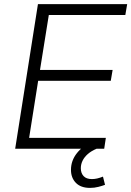

<svg xmlns="http://www.w3.org/2000/svg" viewBox="-20 -725 640 936"><path d="M54 0 165 -705H600L591 -652H218L175 -384H529L520 -331H166L122 -53H496L488 0ZM419 191Q374 191 350 166.5Q326 142 326 103Q326 58 355 21.5Q384 -15 430 -34L451 0Q425 11 408 26Q391 41 382.5 58.5Q374 76 374 95Q374 119 387.5 133.5Q401 148 428 148Q441 148 454 145Q467 142 482 136L492 176Q479 181 459.5 186Q440 191 419 191Z"/></svg>

Font: Nunito Sans 12pt ExtraLight 12pt Light
Style: Italic
Weight: 300
Italic angle: -9°
Version: Version 3.101;gftools[0.9.27]